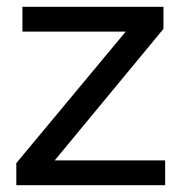

<svg xmlns="http://www.w3.org/2000/svg" viewBox="-20 -545 537 565"><path d="M28 0V-65L350 -452H46V-525H461V-460L141 -73H466V0Z"/></svg>

Font: Hubot Sans Condensed ExtraLight
Style: Regular
Weight: 400
Version: Version 2.000